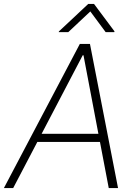

<svg xmlns="http://www.w3.org/2000/svg" viewBox="-35 -949 692 969"><path d="M-15.3 0 367.9 -727.3H419L560.7 0H513.8L469.5 -232.6H153.4L31.6 0ZM461.6 -273.8 386.4 -670.1H382.5L175.1 -273.8ZM262.4 -790.5 410.2 -929H439.6L543 -790.5L541.5 -786.9H498.2L420.8 -891.3L309.7 -786.9H261.4Z"/></svg>

Font: Inter P Extra Light
Style: Italic
Weight: 200
Italic angle: 9.39999°
Designer: Rasmus Andersson
Foundry: rsms
Version: Version 3.018;git-588b23468